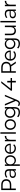

<svg xmlns="http://www.w3.org/2000/svg" viewBox="4558 -5422 1084 10241"><g transform="rotate(-90 5100.5 -302.0)"><path d="M664.4 -512.2Q664.4 -386.7 583.3 -315.6Q502.2 -244.4 360 -244.4H164.4V0H82.2V-777.8H360Q502.2 -777.8 583.3 -707.2Q664.4 -636.7 664.4 -512.2ZM581.1 -512.2Q581.1 -603.3 523.9 -653.3Q466.7 -703.3 357.8 -703.3H164.4V-320H357.8Q466.7 -320 523.9 -370Q581.1 -420 581.1 -512.2Z M1197.8 -362.2V0H1122.2V-100Q1096.7 -50 1047.2 -22.2Q997.8 5.6 930 5.6Q835.6 5.6 781.1 -41.1Q726.7 -87.8 726.7 -164.4Q726.7 -238.9 778.9 -284.4Q831.1 -330 942.2 -330H1117.8Q1117.8 -363.3 1113.3 -386.7Q1103.3 -520 962.2 -520Q908.9 -520 860 -501.1Q811.1 -482.2 777.8 -450L743.3 -508.9Q786.7 -547.8 846.7 -568.9Q906.7 -590 971.1 -590Q1081.1 -590 1139.4 -532.8Q1197.8 -475.6 1197.8 -362.2ZM1117.8 -175.6V-273.3H947.8Q805.6 -273.3 805.6 -167.8Q805.6 -116.7 842.2 -87.2Q878.9 -57.8 944.4 -57.8Q1073.3 -57.8 1117.8 -175.6Z M1941.1 -292.2Q1941.1 -205.6 1905 -137.8Q1868.9 -70 1806.7 -32.2Q1744.4 5.6 1667.8 5.6Q1598.9 5.6 1542.2 -27.8Q1485.6 -61.1 1454.4 -121.1V214.4H1374.4V-584.4H1451.1V-458.9Q1483.3 -521.1 1540 -555.6Q1596.7 -590 1667.8 -590Q1744.4 -590 1806.7 -552.2Q1868.9 -514.4 1905 -446.7Q1941.1 -378.9 1941.1 -292.2ZM1861.1 -292.2Q1861.1 -358.9 1835 -410Q1808.9 -461.1 1762.2 -489.4Q1715.6 -517.8 1657.8 -517.8Q1600 -517.8 1553.3 -489.4Q1506.7 -461.1 1480.6 -410Q1454.4 -358.9 1454.4 -292.2Q1454.4 -225.6 1480.6 -174.4Q1506.7 -123.3 1553.3 -95.6Q1600 -67.8 1657.8 -67.8Q1715.6 -67.8 1762.2 -95.6Q1808.9 -123.3 1835 -174.4Q1861.1 -225.6 1861.1 -292.2Z M2556.7 -271.1H2093.3Q2098.9 -178.9 2158.3 -122.8Q2217.8 -66.7 2308.9 -66.7Q2361.1 -66.7 2405 -85.6Q2448.9 -104.4 2477.8 -142.2L2523.3 -91.1Q2484.4 -43.3 2428.9 -18.9Q2373.3 5.6 2307.8 5.6Q2222.2 5.6 2155 -32.8Q2087.8 -71.1 2050.6 -138.9Q2013.3 -206.7 2013.3 -293.3Q2013.3 -378.9 2048.9 -446.1Q2084.4 -513.3 2147.2 -551.7Q2210 -590 2286.7 -590Q2363.3 -590 2425 -552.8Q2486.7 -515.6 2522.2 -448.9Q2557.8 -382.2 2557.8 -295.6ZM2093.3 -327.8H2482.2Q2474.4 -413.3 2420.6 -467.8Q2366.7 -522.2 2287.8 -522.2Q2207.8 -522.2 2153.9 -468.3Q2100 -414.4 2093.3 -327.8Z M2968.9 -590V-510Q2962.2 -511.1 2948.9 -511.1Q2862.2 -511.1 2813.3 -455.6Q2764.4 -400 2764.4 -298.9V0H2684.4V-584.4H2761.1V-468.9Q2787.8 -528.9 2841.1 -560Q2894.4 -591.1 2968.9 -590Z M3166.7 -824.4V0H3086.7V-824.4Z M3294.4 -293.3Q3294.4 -378.9 3331.7 -446.7Q3368.9 -514.4 3433.9 -552.2Q3498.9 -590 3580 -590Q3660 -590 3725 -552.2Q3790 -514.4 3826.7 -446.7Q3863.3 -378.9 3863.3 -293.3Q3863.3 -206.7 3826.7 -138.9Q3790 -71.1 3725 -32.8Q3660 5.6 3580 5.6Q3498.9 5.6 3433.9 -32.8Q3368.9 -71.1 3331.7 -138.9Q3294.4 -206.7 3294.4 -293.3ZM3783.3 -293.3Q3783.3 -358.9 3756.7 -410Q3730 -461.1 3683.9 -489.4Q3637.8 -517.8 3580 -517.8Q3521.1 -517.8 3475 -489.4Q3428.9 -461.1 3402.2 -410Q3375.6 -358.9 3375.6 -293.3Q3375.6 -226.7 3401.7 -175Q3427.8 -123.3 3474.4 -95.6Q3521.1 -67.8 3580 -67.8Q3637.8 -67.8 3683.9 -95.6Q3730 -123.3 3756.7 -175Q3783.3 -226.7 3783.3 -293.3Z M4230 220Q4151.1 220 4082.8 196.7Q4014.4 173.3 3971.1 130L4007.8 67.8Q4047.8 106.7 4104.4 127.8Q4161.1 148.9 4224.4 148.9Q4330 148.9 4379.4 97.8Q4428.9 46.7 4428.9 -61.1V-146.7Q4396.7 -87.8 4339.4 -55.6Q4282.2 -23.3 4211.1 -23.3Q4133.3 -23.3 4070.6 -59.4Q4007.8 -95.6 3971.1 -160.6Q3934.4 -225.6 3934.4 -307.8Q3934.4 -390 3971.1 -454.4Q4007.8 -518.9 4070.6 -554.4Q4133.3 -590 4211.1 -590Q4283.3 -590 4342.2 -556.7Q4401.1 -523.3 4432.2 -462.2V-584.4H4508.9V-72.2Q4508.9 76.7 4438.9 148.3Q4368.9 220 4230 220ZM4430 -307.8Q4430 -368.9 4403.3 -416.7Q4376.7 -464.4 4330 -491.1Q4283.3 -517.8 4223.3 -517.8Q4163.3 -517.8 4116.1 -491.1Q4068.9 -464.4 4042.2 -416.7Q4015.6 -368.9 4015.6 -307.8Q4015.6 -245.6 4042.2 -197.2Q4068.9 -148.9 4116.1 -122.2Q4163.3 -95.6 4223.3 -95.6Q4282.2 -95.6 4329.4 -122.2Q4376.7 -148.9 4403.3 -197.2Q4430 -245.6 4430 -307.8Z M4701.1 220Q4660 220 4624.4 206.7Q4588.9 193.3 4564.4 166.7L4600 104.4Q4641.1 148.9 4698.9 148.9Q4734.4 148.9 4757.2 131.7Q4780 114.4 4796.7 85Q4813.3 55.6 4837.8 -1.1L4588.9 -584.4H4672.2L4878.9 -95.6L5085.6 -584.4H5164.4L4887.8 68.9Q4854.4 151.1 4808.9 185.6Q4763.3 220 4701.1 220Z M5905.6 -203.3V0H5821.1V-203.3H5383.3V-263.3L5793.3 -777.8H5886.7L5491.1 -277.8H5822.2V-456.7H5905.6V-277.8H6060V-203.3Z M6620 -245.6H6424.4V0H6342.2V-777.8H6620Q6762.2 -777.8 6843.3 -707.2Q6924.4 -636.7 6924.4 -512.2Q6924.4 -421.1 6880.6 -357.8Q6836.7 -294.4 6755.6 -266.7L6937.8 0H6845.6L6676.7 -250Q6653.3 -245.6 6620 -245.6ZM6841.1 -512.2Q6841.1 -603.3 6783.9 -653.3Q6726.7 -703.3 6617.8 -703.3H6424.4V-318.9H6617.8Q6726.7 -318.9 6783.9 -369.4Q6841.1 -420 6841.1 -512.2Z M7526.7 -271.1H7063.3Q7068.9 -178.9 7128.3 -122.8Q7187.8 -66.7 7278.9 -66.7Q7331.1 -66.7 7375 -85.6Q7418.9 -104.4 7447.8 -142.2L7493.3 -91.1Q7454.4 -43.3 7398.9 -18.9Q7343.3 5.6 7277.8 5.6Q7192.2 5.6 7125 -32.8Q7057.8 -71.1 7020.6 -138.9Q6983.3 -206.7 6983.3 -293.3Q6983.3 -378.9 7018.9 -446.1Q7054.4 -513.3 7117.2 -551.7Q7180 -590 7256.7 -590Q7333.3 -590 7395 -552.8Q7456.7 -515.6 7492.2 -448.9Q7527.8 -382.2 7527.8 -295.6ZM7063.3 -327.8H7452.2Q7444.4 -413.3 7390.6 -467.8Q7336.7 -522.2 7257.8 -522.2Q7177.8 -522.2 7123.9 -468.3Q7070 -414.4 7063.3 -327.8Z M7894.4 220Q7815.6 220 7747.2 196.7Q7678.9 173.3 7635.6 130L7672.2 67.8Q7712.2 106.7 7768.9 127.8Q7825.6 148.9 7888.9 148.9Q7994.4 148.9 8043.9 97.8Q8093.3 46.7 8093.3 -61.1V-146.7Q8061.1 -87.8 8003.9 -55.6Q7946.7 -23.3 7875.6 -23.3Q7797.8 -23.3 7735 -59.4Q7672.2 -95.6 7635.6 -160.6Q7598.9 -225.6 7598.9 -307.8Q7598.9 -390 7635.6 -454.4Q7672.2 -518.9 7735 -554.4Q7797.8 -590 7875.6 -590Q7947.8 -590 8006.7 -556.7Q8065.6 -523.3 8096.7 -462.2V-584.4H8173.3V-72.2Q8173.3 76.7 8103.3 148.3Q8033.3 220 7894.4 220ZM8094.4 -307.8Q8094.4 -368.9 8067.8 -416.7Q8041.1 -464.4 7994.4 -491.1Q7947.8 -517.8 7887.8 -517.8Q7827.8 -517.8 7780.6 -491.1Q7733.3 -464.4 7706.7 -416.7Q7680 -368.9 7680 -307.8Q7680 -245.6 7706.7 -197.2Q7733.3 -148.9 7780.6 -122.2Q7827.8 -95.6 7887.8 -95.6Q7946.7 -95.6 7993.9 -122.2Q8041.1 -148.9 8067.8 -197.2Q8094.4 -245.6 8094.4 -307.8Z M8854.4 0H8778.9V-114.4Q8750 -57.8 8697.8 -26.1Q8645.6 5.6 8577.8 5.6Q8470 5.6 8407.2 -58.9Q8344.4 -123.3 8344.4 -245.6V-584.4H8424.4V-255.6Q8424.4 -164.4 8467.2 -117.2Q8510 -70 8590 -70Q8675.6 -70 8725 -125.6Q8774.4 -181.1 8774.4 -278.9V-584.4H8854.4Z M9105.6 -824.4V0H9025.6V-824.4Z M9713.3 -362.2V0H9637.8V-100Q9612.2 -50 9562.8 -22.2Q9513.3 5.6 9445.6 5.6Q9351.1 5.6 9296.7 -41.1Q9242.2 -87.8 9242.2 -164.4Q9242.2 -238.9 9294.4 -284.4Q9346.7 -330 9457.8 -330H9633.3Q9633.3 -363.3 9628.9 -386.7Q9618.9 -520 9477.8 -520Q9424.4 -520 9375.6 -501.1Q9326.7 -482.2 9293.3 -450L9258.9 -508.9Q9302.2 -547.8 9362.2 -568.9Q9422.2 -590 9486.7 -590Q9596.7 -590 9655 -532.8Q9713.3 -475.6 9713.3 -362.2ZM9633.3 -175.6V-273.3H9463.3Q9321.1 -273.3 9321.1 -167.8Q9321.1 -116.7 9357.8 -87.2Q9394.4 -57.8 9460 -57.8Q9588.9 -57.8 9633.3 -175.6Z M10174.4 -590V-510Q10167.8 -511.1 10154.4 -511.1Q10067.8 -511.1 10018.9 -455.6Q9970 -400 9970 -298.9V0H9890V-584.4H9966.7V-468.9Q9993.3 -528.9 10046.7 -560Q10100 -591.1 10174.4 -590Z"/></g></svg>

Font: Paperlogy 4 Regular
Style: Regular
Weight: 400
Designer: redesigned by Lee Juim, glyphs from Gmarket Sans & Montserrat
Foundry: PT&
Version: Version 1.001